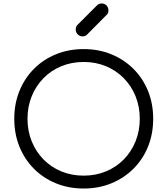

<svg xmlns="http://www.w3.org/2000/svg" viewBox="-20 -1073 961 1103"><path d="M461 10Q374 10 301 -20Q228 -50 174.5 -104Q121 -158 91.5 -231Q62 -304 62 -391Q62 -477 91.5 -550Q121 -623 174.5 -677Q228 -731 301 -761Q374 -791 461 -791Q547 -791 620 -761Q693 -731 747 -677Q801 -623 830.5 -550Q860 -477 860 -391Q860 -304 830.5 -231Q801 -158 747 -104Q693 -50 620 -20Q547 10 461 10ZM461 -64Q530 -64 589 -88.5Q648 -113 691.5 -157.5Q735 -202 759 -261.5Q783 -321 783 -391Q783 -460 759 -519.5Q735 -579 691.5 -623.5Q648 -668 589 -692.5Q530 -717 461 -717Q391 -717 332 -692.5Q273 -668 229.5 -623.5Q186 -579 162 -519.5Q138 -460 138 -391Q138 -321 162 -261.5Q186 -202 229.5 -157.5Q273 -113 332 -88.5Q391 -64 461 -64ZM454 -864Q438 -864 426.5 -875.5Q415 -887 415 -903Q415 -919 424 -929L537 -1042Q548 -1053 564 -1053Q581 -1053 592 -1041.5Q603 -1030 603 -1013Q603 -1006 600.5 -999Q598 -992 592 -987L480 -874Q470 -864 454 -864Z"/></svg>

Font: Comfortaa
Style: Regular
Weight: 400
Designer: Johan Aakerlund
Foundry: Johan Aakerlund
Version: Version 3.104; ttfautohint (v1.8.1.43-b0c9)